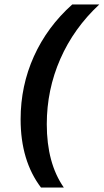

<svg xmlns="http://www.w3.org/2000/svg" viewBox="-20 -736 468 866"><path d="M73 -198Q73 -349 133 -482Q193 -615 306 -716H428Q313 -609 252 -470Q191 -331 191 -176Q191 0 268 110H165Q73 -11 73 -198Z"/></svg>

Font: MedMera Sans Semibold
Style: Italic
Weight: 600
Italic angle: -11°
Designer: Kasper Nordkvist
Foundry: UNCUT.wtf
Version: Version 1.300